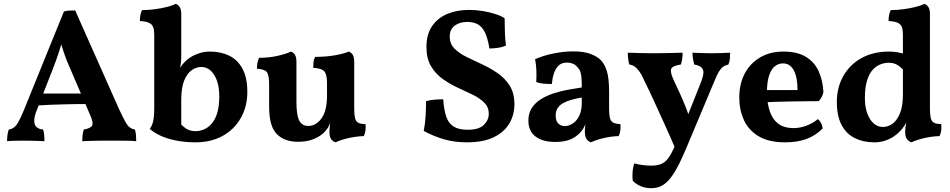

<svg xmlns="http://www.w3.org/2000/svg" viewBox="-20 -737 4978 1006"><path d="M403.8 -247.1 348.1 -377Q327.1 -422.9 314.5 -461.9Q307.1 -482.4 300.8 -503.9Q294.4 -481.4 287.1 -459.5Q273.9 -418.9 257.3 -377L206.5 -247.1ZM182.6 -184.6 168.9 -149.9Q154.3 -109.9 162.1 -85.9Q169.9 -62 206.1 -58.1Q210 -45.9 211.4 -30.5Q212.9 -15.1 212.9 2.9Q202.1 2 183.6 1.5Q165 1 144.5 0.5Q124 0 106.9 0Q82 0 57.1 0.5Q32.2 1 17.1 2.9Q17.1 -14.2 19 -29.1Q21 -43.9 25.9 -58.1Q43 -61 54.9 -70.6Q66.9 -80.1 78.6 -102.1Q90.3 -124 106 -162.1L314.9 -676.8Q331.1 -681.2 343.5 -681.6Q356 -682.1 374 -682.1L603 -167Q624 -122.1 636.5 -99.6Q648.9 -77.1 660.4 -69.1Q671.9 -61 687 -58.1Q690.9 -44.9 692.4 -30Q693.8 -15.1 693.8 2.9Q678.2 1 652.1 0.5Q626 0 599.6 0Q573.2 0 557.1 0Q544.9 0 524.9 0Q504.9 0 482.9 0.5Q460.9 1 441.4 1.5Q421.9 2 411.1 2.9Q411.1 -17.1 413.1 -31.5Q415 -45.9 418.9 -58.1Q456.1 -64.9 463.1 -80.1Q470.2 -95.2 452.1 -134.8L427.7 -191.9Q367.2 -191.9 301.8 -189.9Q240.2 -188.5 182.6 -184.6Z M929.7 -84.5Q942.4 -71.3 956.1 -62.5Q976.1 -49.8 1004.9 -49.8Q1023.9 -49.8 1044.9 -57.4Q1065.9 -64.9 1085.4 -85Q1105 -105 1116.9 -140.9Q1128.9 -176.8 1128.9 -233.9Q1128.9 -280.8 1116.5 -314.9Q1104 -349.1 1083 -367.7Q1062 -386.2 1034.7 -386.2Q1008.8 -386.2 984.9 -369.6Q960.9 -353 945.3 -315.4Q929.7 -277.8 929.7 -214.8ZM923.8 -382.8Q936.5 -400.9 946.8 -411.1Q958 -423.8 977.5 -436.5Q997.1 -449.2 1023.4 -458Q1049.8 -466.8 1080.1 -466.8Q1137.7 -466.8 1181.9 -444.8Q1226.1 -422.9 1251 -376Q1275.9 -329.1 1275.9 -254.9Q1275.9 -179.2 1241.9 -119.1Q1208 -59.1 1147 -25.1Q1085.9 8.8 1003.9 8.8Q953.1 8.8 906 0Q858.9 -8.8 822.5 -25.4Q786.1 -42 764.6 -62Q776.9 -77.1 782.5 -102.1Q788.1 -127 788.1 -172.9V-556.2Q788.1 -580.1 782.5 -595Q776.9 -609.9 761 -617.4Q745.1 -625 712.9 -627Q712.9 -642.1 715.3 -656.5Q717.8 -670.9 724.1 -684.1Q757.8 -684.1 793.5 -689Q829.1 -693.8 857.9 -701.4Q886.7 -709 900.9 -716.8Q914.1 -711.9 921.9 -699.5Q929.7 -687 929.7 -664.1V-449.2Q929.7 -422.9 927.7 -407.2Q926.3 -395.5 923.8 -382.8Z M1835.9 -167Q1835.9 -136.2 1840.1 -118.7Q1844.2 -101.1 1856.7 -94Q1869.1 -86.9 1895 -86.9Q1897 -70.8 1895 -54.4Q1893.1 -38.1 1886.2 -23.9Q1850.1 -22.9 1810.1 -14.4Q1770 -5.9 1737.3 8.8Q1721.2 2 1713.6 -10Q1706.1 -22 1706.1 -47.9Q1706.1 -64 1709.5 -85.4Q1710 -88.9 1710.4 -92.8Q1704.6 -78.1 1696.8 -65.9Q1687 -51.8 1676.3 -41Q1653.3 -20 1620.4 -7.1Q1587.4 5.9 1541 5.9Q1470.2 5.9 1430.2 -34.7Q1390.1 -75.2 1390.1 -178.2V-295.9Q1390.1 -338.9 1380.1 -356.4Q1370.1 -374 1326.2 -377Q1326.2 -392.1 1328.6 -406.5Q1331.1 -420.9 1337.4 -434.1Q1390.1 -434.1 1435.5 -444.6Q1481 -455.1 1504.4 -466.8Q1518.1 -461.9 1525.6 -449.5Q1533.2 -437 1533.2 -413.1V-202.1Q1533.2 -134.8 1547.6 -106Q1562 -77.1 1595.2 -77.1Q1635.3 -77.1 1664.3 -116.5Q1693.4 -155.8 1693.4 -236.8V-300.8Q1693.4 -344.2 1680.7 -361.6Q1668 -378.9 1621.1 -381.8Q1621.1 -397 1622.6 -411.4Q1624 -425.8 1631.3 -439Q1688 -439 1736.1 -447.5Q1784.2 -456.1 1807.1 -466.8Q1821.3 -461.9 1828.6 -449.5Q1835.9 -437 1835.9 -413.1Z M2426.3 8.8Q2361.3 8.8 2306.6 -7.1Q2252 -22.9 2200.2 -50.8Q2208 -90.8 2210.2 -131.8Q2212.4 -172.9 2212.4 -207Q2232.4 -212.9 2256.3 -214.8Q2280.3 -216.8 2302.2 -216.8Q2306.2 -160.2 2318.6 -124.5Q2331.1 -88.9 2358.2 -73Q2385.3 -57.1 2430.2 -57.1Q2489.3 -57.1 2515.1 -82.5Q2541 -107.9 2541 -141.1Q2541 -175.8 2517.1 -199.5Q2493.2 -223.1 2456.3 -241Q2419.4 -258.8 2377.9 -277.8Q2336.4 -296.9 2298.8 -324Q2261.2 -351.1 2237.8 -391.1Q2214.4 -431.2 2214.4 -491.2Q2214.4 -557.1 2243.9 -600.1Q2273.4 -643.1 2323.7 -664.1Q2374 -685.1 2437 -685.1Q2474.1 -685.1 2510.3 -679Q2546.4 -672.9 2576.2 -663.3Q2606 -653.8 2624 -641.1Q2624 -605 2625.5 -564.5Q2627 -523.9 2631.3 -499Q2615.2 -490.2 2589.6 -486.6Q2564 -482.9 2544.4 -482.9Q2535.2 -539.1 2519.8 -569.1Q2504.4 -599.1 2481.7 -610.6Q2459 -622.1 2429.2 -622.1Q2388.2 -622.1 2362.3 -602.5Q2336.4 -583 2336.4 -544.9Q2336.4 -507.8 2360.8 -482.9Q2385.3 -458 2423.8 -439Q2462.4 -419.9 2505.9 -399.9Q2549.3 -379.9 2587.6 -353.5Q2626 -327.1 2650.6 -288.1Q2675.3 -249 2675.3 -190.9Q2675.3 -133.8 2647.7 -88.4Q2620.1 -43 2565.2 -17.1Q2510.3 8.8 2426.3 8.8Z M2939.5 -76.2Q2959.5 -76.2 2980.5 -89.6Q3001.5 -103 3014.9 -130.1Q3028.3 -157.2 3028.3 -199.2V-226.1Q2999.5 -221.2 2974.1 -214.1Q2948.7 -207 2930.2 -196.5Q2911.6 -186 2901.6 -170.4Q2891.6 -154.8 2891.6 -131.8Q2891.6 -102.1 2906 -89.1Q2920.4 -76.2 2939.5 -76.2ZM3047.9 -86.4Q3042.5 -75.2 3036.6 -64.5Q3023.4 -43 3005.4 -28.8Q2985.4 -11.2 2957 -2.2Q2928.7 6.8 2889.6 6.8Q2822.8 6.8 2785.6 -22Q2748.5 -50.8 2748.5 -105Q2748.5 -143.1 2766.1 -170.7Q2783.7 -198.2 2813.7 -217Q2843.8 -235.8 2880.6 -247.8Q2917.5 -259.8 2956.1 -266.8Q2994.6 -273.9 3028.3 -278.8Q3028.3 -308.1 3026.9 -327.6Q3025.4 -347.2 3021 -360.6Q3016.6 -374 3006.3 -383.8Q2995.6 -397.9 2981 -403.6Q2966.3 -409.2 2950.7 -409.2Q2922.4 -409.2 2906 -392.6Q2889.6 -376 2881.6 -350.1Q2873.5 -324.2 2871.6 -296.9Q2847.7 -296.9 2826.7 -298.8Q2805.7 -300.8 2789.6 -307.1Q2791.5 -334 2790.5 -365Q2789.6 -396 2783.7 -426.8Q2825.7 -445.8 2880.1 -456.8Q2934.6 -467.8 2982.4 -467.8Q3039.6 -467.8 3074.5 -454.3Q3109.4 -440.9 3127.4 -422.9Q3148.4 -400.9 3159.9 -363.5Q3171.4 -326.2 3171.4 -255.9V-168.9Q3171.4 -137.2 3175.5 -119.6Q3179.7 -102.1 3192.1 -95Q3204.6 -87.9 3230.5 -86.9Q3232.4 -70.8 3230.5 -54.4Q3228.5 -38.1 3221.7 -23.9Q3185.5 -22.9 3147 -14.4Q3108.4 -5.9 3075.7 8.8Q3058.6 2 3051.5 -11.5Q3044.4 -24.9 3044.4 -48.8Q3044.4 -61 3046.4 -77.6Q3046.9 -82 3047.9 -86.4Z M3514.2 32.2Q3491.7 -21 3465.3 -79.1Q3436.5 -142.1 3409.4 -201.7Q3382.3 -261.2 3359.4 -307.1Q3342.8 -345.2 3329.6 -363Q3316.4 -380.9 3304.4 -388.9Q3292.5 -397 3277.3 -398.9Q3273.4 -411.1 3271.5 -428Q3269.5 -444.8 3269.5 -460.9Q3298.3 -460 3334 -459Q3369.6 -458 3403.3 -458Q3439.5 -458 3482.4 -459Q3525.4 -460 3556.6 -460.9Q3556.6 -443.8 3554.2 -427Q3551.8 -410.2 3547.4 -398.9Q3501.5 -392.1 3496.1 -374Q3490.7 -356 3514.6 -307.1Q3528.3 -278.8 3544.4 -242.9Q3560.5 -207 3575.2 -169.9Q3581.1 -154.3 3586.4 -139.2L3649.4 -297.9Q3672.4 -353 3662.8 -373Q3653.3 -393.1 3617.7 -398.9Q3613.8 -412.1 3611.1 -428Q3608.4 -443.8 3608.4 -460.9Q3631.3 -460 3657.5 -459Q3683.6 -458 3708.5 -458Q3734.4 -458 3759 -459Q3783.7 -460 3805.7 -460.9Q3805.7 -446.8 3804.2 -429.9Q3802.7 -413.1 3796.4 -398.9Q3779.3 -395 3767.8 -386.5Q3756.3 -377.9 3746.3 -361.1Q3736.3 -344.2 3723.6 -313L3576.7 37.1Q3548.3 105 3524.9 147Q3501.5 189 3480 210.9Q3458.5 232.9 3437 241Q3415.5 249 3391.6 249Q3359.4 249 3334 237.1Q3308.6 225.1 3295.4 210Q3292.5 191.9 3294.4 165Q3296.4 138.2 3303.7 119.1Q3320.3 124 3344 127.4Q3367.7 130.9 3394.5 130.9Q3426.8 130.9 3449.2 119.9Q3471.7 108.9 3488.8 81.1Q3496.6 69.3 3514.2 32.2Z M3998.5 -265.1H4158.7Q4158.7 -332 4139.2 -368.4Q4119.6 -404.8 4082.5 -404.8Q4058.6 -404.8 4039.6 -389.4Q4020.5 -374 4009.8 -340.8Q4000 -311 3998.5 -265.1ZM4002 -201.7Q4005.4 -179.7 4011.7 -159.2Q4024.4 -116.2 4054.9 -91.1Q4085.4 -65.9 4138.7 -65.9Q4172.4 -65.9 4206.5 -78.9Q4240.7 -91.8 4264.6 -112.8Q4273.4 -107.9 4281.5 -93Q4289.6 -78.1 4289.6 -63Q4252.4 -25.9 4204.6 -8.5Q4156.7 8.8 4093.8 8.8Q4009.3 8.8 3956.3 -22.2Q3903.3 -53.2 3878.4 -106.7Q3853.5 -160.2 3853.5 -226.1Q3853.5 -296.9 3881.6 -350.8Q3909.7 -404.8 3962.2 -435.8Q4014.6 -466.8 4084.5 -466.8Q4156.7 -466.8 4202.1 -439.5Q4247.6 -412.1 4269.5 -363.5Q4291.5 -314.9 4294.4 -253.9Q4287.6 -225.1 4269.5 -207Q4244.6 -207 4208.5 -206.5Q4172.4 -206.1 4130.9 -205.6Q4089.4 -205.1 4046.9 -203.6Q4023.9 -202.6 4002 -201.7Z M4710.9 -556.2Q4710.9 -580.1 4705.6 -595.2Q4699.7 -609.9 4683.8 -617.4Q4668 -625 4635.7 -627Q4635.7 -642.1 4638.2 -656.5Q4640.6 -670.9 4647 -684.1Q4680.7 -684.1 4715.8 -689Q4751 -693.8 4780.3 -701.4Q4809.6 -709 4823.7 -716.8Q4836.9 -711.9 4844.7 -699.5Q4852.5 -687 4852.5 -664.1V-167Q4852.5 -136.2 4856.7 -118.7Q4860.8 -101.1 4873.8 -94Q4886.7 -86.9 4911.6 -86.9Q4913.6 -70.8 4911.6 -54.4Q4909.7 -38.1 4902.8 -23.9Q4866.7 -22.9 4827.1 -14.4Q4787.6 -5.9 4754.9 8.8Q4738.8 2 4730.7 -10Q4722.7 -22 4722.7 -47.9Q4722.7 -67.9 4727.5 -87.9Q4728 -91.3 4729 -95.2Q4724.1 -86.4 4719.7 -79.6Q4705.6 -58.1 4692.9 -46.9Q4682.6 -35.2 4663.1 -22Q4643.6 -8.8 4617.7 0Q4591.8 8.8 4560.5 8.8Q4503.9 8.8 4459.2 -13.2Q4414.6 -35.2 4389.6 -82Q4364.7 -128.9 4364.7 -203.1Q4364.7 -278.8 4398.7 -338.9Q4432.6 -398.9 4494.1 -432.9Q4555.7 -466.8 4637.7 -466.8Q4660.6 -466.8 4680.2 -463.4Q4694.8 -460.9 4710.9 -457ZM4710.9 -373Q4697.8 -386.7 4684.1 -395.5Q4664.6 -408.2 4635.7 -408.2Q4616.7 -408.2 4595.2 -400.6Q4573.7 -393.1 4554.7 -373.5Q4535.6 -354 4523.7 -317.4Q4511.7 -280.8 4511.7 -224.1Q4511.7 -176.8 4524.2 -142.8Q4536.6 -108.9 4557.6 -90.3Q4578.6 -71.8 4606 -71.8Q4631.8 -71.8 4655.8 -88.4Q4679.7 -105 4695.3 -142.6Q4710.9 -180.2 4710.9 -242.2Z"/></svg>

Font: Abu Sayed
Style: Regular
Weight: 400
Designer: Jayed Ahsan Saad
Foundry: Codepotro
Version: Codepotro Abu Sayed;Version 0.800